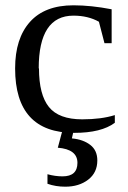

<svg xmlns="http://www.w3.org/2000/svg" viewBox="-20 -491 483 724"><path d="M126 -233H127Q127 -134 164.5 -87.5Q202 -41 290 -41Q362 -41 413 -57V-28Q362 10 260 10Q37 10 37 -233Q37 -346 93 -408.5Q149 -471 257 -471Q323 -471 401 -456V-328H374L353 -409Q312 -432 257 -432Q126 -432 126 -233ZM251 31H252Q294 35 320.5 55.5Q347 76 347 114Q347 160 312.5 186.5Q278 213 226 213Q190 213 159 202V166Q188 174 216 174Q272 174 272 123Q272 72 198 66L218 -9H260Z"/></svg>

Font: Libra Serif Modern
Style: Regular
Weight: 400
Designer: Stefan Peev, Context Ltd
Foundry: Stefan Peev, Context Ltd
Version: Version 1.000